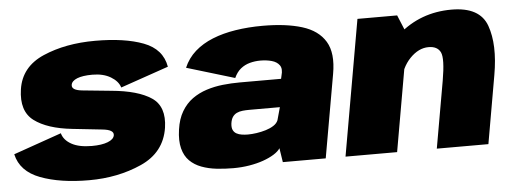

<svg xmlns="http://www.w3.org/2000/svg" viewBox="-47 -714 2252 836"><g transform="rotate(-5 1079.0 -296.0)"><path d="M312.5 5Q438.5 5 541.5 -41Q644.5 -87 661 -194Q674.5 -286 616.2 -325Q558 -364 442 -374.5Q365.5 -382.5 317.2 -387Q269 -391.5 272.5 -415Q275 -432 299 -441.8Q323 -451.5 366 -451.5Q413.5 -451.5 445.8 -432.2Q478 -413 486.5 -385L696.5 -457.5Q683 -535.5 601.2 -566.5Q519.5 -597.5 390.5 -597.5Q261 -597.5 163 -555Q65 -512.5 50.5 -415Q36.5 -320.5 93.2 -278Q150 -235.5 258.5 -224Q339 -215 389.5 -209.8Q440 -204.5 436 -180.5Q433 -163 406.8 -152.8Q380.5 -142.5 337 -142.5Q281 -142.5 248 -161Q215 -179.5 207 -209.5L-3 -136Q14 -60 100.2 -27.5Q186.5 5 312.5 5Z M942 7.5Q978.5 7.5 1012 2Q1045.5 -3.5 1073.2 -13.2Q1101 -23 1121 -35.5Q1141 -48 1149.5 -61.5L1159 0H1346.5L1410.5 -363.5Q1426.5 -453.5 1395.5 -504.8Q1364.5 -556 1294.5 -577.5Q1224.5 -599 1123 -599Q1060 -599 1004.2 -590.2Q948.5 -581.5 903.2 -563.2Q858 -545 825.2 -516Q792.5 -487 775 -446L984.5 -383Q996 -408.5 1013.8 -422.8Q1031.5 -437 1053.8 -443Q1076 -449 1100 -449Q1126.5 -449 1149.2 -442.8Q1172 -436.5 1183.2 -420.8Q1194.5 -405 1186 -375.5L1183 -362H1002Q965.5 -362 928.2 -358Q891 -354 856.8 -343Q822.5 -332 794.2 -311.8Q766 -291.5 746.8 -259.2Q727.5 -227 721 -180.5Q714 -132 722.8 -98.2Q731.5 -64.5 752.5 -43.8Q773.5 -23 803.5 -11.8Q833.5 -0.5 869.2 3.5Q905 7.5 942 7.5ZM1018.5 -133Q1004.5 -133 991.5 -135Q978.5 -137 968.5 -142.5Q958.5 -148 953.5 -158.5Q948.5 -169 950.5 -187Q953 -205 960.2 -215.5Q967.5 -226 978.5 -231.2Q989.5 -236.5 1003.8 -238Q1018 -239.5 1034 -239.5H1167L1151.5 -183.5Q1146 -170 1131.2 -160.5Q1116.5 -151 1096.8 -145Q1077 -139 1056.2 -136Q1035.5 -133 1018.5 -133Z M1433 0H1658.5L1747 -505L1710.5 -593H1537ZM1832 0H2057.5L2109.5 -297.5Q2132.5 -428.5 2102.2 -513Q2072 -597.5 1948 -597.5Q1812.5 -597.5 1714 -511.2Q1615.5 -425 1601 -341.5L1703 -298Q1715 -365 1753 -404.2Q1791 -443.5 1834.5 -443.5Q1873.5 -443.5 1886.8 -415.8Q1900 -388 1883.5 -293Z"/></g></svg>

Font: Anybody UltraCondensed Thin Black
Style: Italic
Weight: 900
Italic angle: -10°
Version: Version 1.111